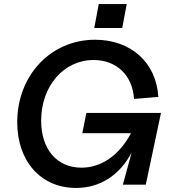

<svg xmlns="http://www.w3.org/2000/svg" viewBox="-20 -911 864 947"><path d="M355 16C474 16 570 -47 629 -158L586 0H699L774 -354H406L386 -254H626C568 -145 480 -84 382 -84C261 -84 183 -174 183 -316C183 -486 294 -615 442 -615C555 -615 634 -539 641 -423L761 -433C751 -602 626 -715 449 -715C231 -715 65 -540 65 -308C65 -115 182 16 355 16ZM445 -773H583L605 -891H467Z"/></svg>

Font: Uncut Sans Semibold Italic
Style: Regular
Weight: 600
Italic angle: -11°
Designer: Kasper Nordkvist
Foundry: UNCUT.wtf
Version: Version 1.304;Glyphs 3.2 (3246)